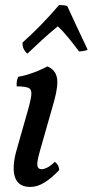

<svg xmlns="http://www.w3.org/2000/svg" viewBox="-20 -729 366 758"><path d="M100 9Q67 9 51 -9Q35 -27 34 -59.5Q33 -92 45 -135L86 -279Q101 -330 103.5 -353Q106 -376 92.5 -382Q79 -388 46 -388Q45 -399 46.5 -408.5Q48 -418 52 -426Q68 -428 90.5 -435Q113 -442 134 -451Q155 -460 167 -467Q198 -454 204.5 -423.5Q211 -393 194 -331L139 -138Q125 -89 127.5 -75Q130 -61 144 -61Q154 -61 167.5 -68Q181 -75 196 -90Q204 -85 208.5 -77Q213 -69 214 -58Q185 -27 156.5 -9Q128 9 100 9ZM88 -517Q78 -526 73 -537Q68 -548 69 -561Q104 -592 141.5 -630.5Q179 -669 213 -709Q226 -709 233.5 -708Q241 -707 246 -704Q263 -666 283.5 -623Q304 -580 326 -533Q322 -530 311 -528Q300 -526 292 -526Q272 -553 250 -580Q228 -607 208 -625Q174 -597 144 -569.5Q114 -542 88 -517Z"/></svg>

Font: Vollkorn
Style: Italic
Weight: 400
Italic angle: -11°
Designer: Friedrich Althausen
Foundry: Friedrich Althausen
Version: Version 5.001